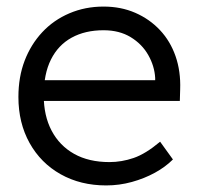

<svg xmlns="http://www.w3.org/2000/svg" viewBox="-20 -554 602 584"><path d="M36 -259Q36 -320 55 -369.5Q74 -419 108.5 -456Q143 -493 191 -513.5Q239 -534 295 -534Q348 -534 391.5 -515Q435 -496 466.5 -462.5Q498 -429 514 -383Q530 -337 528 -282L527 -247H92L81 -310H470L452 -293V-317Q450 -353 431 -386.5Q412 -420 377.5 -441Q343 -462 295 -462Q239 -462 198 -439.5Q157 -417 135 -373Q113 -329 113 -264Q113 -202 137 -156.5Q161 -111 205.5 -86Q250 -61 313 -61Q350 -61 386.5 -73.5Q423 -86 467 -123L506 -69Q483 -46 451 -28.5Q419 -11 381 -0.5Q343 10 303 10Q225 10 164.5 -24Q104 -58 70 -119Q36 -180 36 -259Z"/></svg>

Font: Mach Light
Style: Regular
Weight: 300
Version: Version 1.002